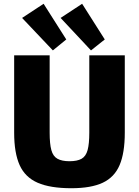

<svg xmlns="http://www.w3.org/2000/svg" viewBox="-20 -983 736 1017"><path d="M641 -690V-280Q641 -173 613.5 -108.5Q586 -44 524 -15Q462 14 358 14Q246 14 179.5 -15Q113 -44 84 -108.5Q55 -173 55 -280V-690H243V-280Q243 -221 252 -188Q261 -155 284.5 -142Q308 -129 348 -129Q389 -129 412 -142Q435 -155 444 -188Q453 -221 453 -280V-690ZM415 -963 535 -774 462 -716 301 -888ZM211 -963 331 -774 260 -716 97 -888Z"/></svg>

Font: Exo 2 ExtraBold
Style: Regular
Weight: 800
Designer: Natanael Gama
Foundry: Natanael Gama
Version: Version 2.010